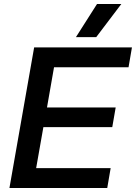

<svg xmlns="http://www.w3.org/2000/svg" viewBox="-20 -936 677 956"><path d="M150 -700H637L620 -601H249L214 -401H556L539 -303H196L160 -99H531L514 0H27ZM463 -916H584L459 -751H358Z"/></svg>

Font: Chakra Petch SemiBold
Style: Italic
Weight: 600
Italic angle: -10°
Designer: Katatrad Aksorn Co.,Ltd.
Foundry: Cadson Demak Co.,Ltd.
Version: Version 1.000; ttfautohint (v1.6)